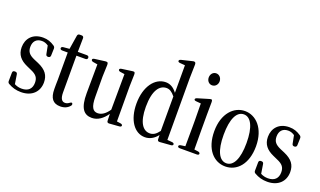

<svg xmlns="http://www.w3.org/2000/svg" viewBox="-78 -1240 2840 1702"><g transform="rotate(20 1342.0 -389.0)"><path d="M169 1C275 1 333 -64 333 -149C333 -216 302 -260 224 -294L184 -311C131 -334 111 -359 111 -405C111 -456 139 -489 191 -489C213 -489 231 -483 252 -469L267 -393C269 -381 276 -375 288 -375H290C302 -375 311 -383 311 -395L313 -462C313 -472 309 -480 300 -486C266 -509 234 -521 191 -521C93 -521 40 -457 40 -376C40 -305 78 -263 143 -234L183 -216C241 -192 259 -166 259 -119C259 -64 227 -30 165 -30C138 -30 117 -36 96 -47L82 -135C80 -148 72 -153 60 -153H56C43 -153 36 -146 36 -133L35 -55C35 -44 39 -36 49 -31C85 -10 123 1 169 1Z M540 1C579 1 609 -13 630 -39C636 -47 636 -54 632 -61C628 -68 620 -66 609 -58C595 -48 584 -43 569 -43C539 -43 522 -67 522 -126V-471H607C620 -471 627 -478 627 -489C627 -500 620 -507 607 -507H522L524 -636C524 -649 517 -656 504 -656H487C475 -656 467 -651 465 -638L444 -507L387 -502C375 -501 368 -495 368 -486C368 -477 375 -471 388 -471H440V-214C440 -196 440 -182 439 -168V-127C439 -40 471 1 540 1Z M837 1C894 1 941 -35 977 -88L979 -24C979 -10 987 -4 1000 -5L1094 -12C1106 -13 1113 -18 1113 -26C1113 -34 1106 -39 1094 -41L1059 -46L1058 -376L1061 -488C1061 -497 1060 -503 1057 -508C1054 -512 1048 -514 1037 -512L937 -498C925 -496 919 -491 919 -484C919 -477 925 -471 937 -469L978 -463L976 -127C945 -80 909 -56 872 -56C829 -56 804 -87 804 -188L803 -376L807 -488C807 -499 805 -504 802 -508C799 -512 791 -513 781 -512L682 -499C670 -497 663 -493 663 -485C663 -477 669 -471 681 -469L723 -462L721 -190C720 -49 762 1 837 1Z M1338 1C1383 1 1423 -21 1455 -62L1456 -23C1456 -9 1464 -3 1477 -4L1581 -12C1593 -13 1600 -18 1600 -26C1600 -34 1593 -40 1581 -41L1535 -45L1534 -627L1537 -756C1537 -766 1535 -772 1531 -776C1527 -779 1520 -781 1509 -778L1405 -753C1394 -750 1388 -745 1388 -737C1388 -730 1395 -725 1407 -724L1455 -720V-460C1424 -502 1388 -521 1349 -521C1247 -521 1167 -417 1167 -254C1167 -101 1238 1 1338 1ZM1255 -256C1255 -414 1308 -475 1372 -475C1400 -475 1424 -461 1453 -425V-100C1424 -61 1399 -46 1367 -46C1303 -46 1255 -109 1255 -256Z M1644 -26C1644 -18 1651 -13 1664 -13H1824C1837 -13 1844 -18 1844 -26C1844 -34 1838 -40 1826 -42L1789 -47L1788 -231V-376L1789 -495C1789 -506 1787 -511 1784 -514C1780 -518 1773 -517 1763 -514L1656 -482C1644 -478 1639 -473 1639 -466C1639 -459 1646 -455 1658 -454L1703 -450C1704 -404 1705 -355 1705 -290V-231L1704 -47L1663 -41C1651 -39 1644 -34 1644 -26ZM1690 -691C1690 -659 1712 -635 1741 -635C1770 -635 1793 -659 1793 -691C1793 -723 1770 -748 1741 -748C1712 -748 1690 -723 1690 -691Z M2096 1C2204 1 2293 -90 2293 -260C2293 -430 2199 -521 2096 -521C1992 -521 1899 -429 1899 -260C1899 -91 1987 1 2096 1ZM1988 -259C1988 -410 2029 -490 2096 -490C2162 -490 2204 -410 2204 -259C2204 -108 2162 -29 2096 -29C2029 -29 1988 -108 1988 -259Z M2492 1C2598 1 2656 -64 2656 -149C2656 -216 2625 -260 2547 -294L2507 -311C2454 -334 2434 -359 2434 -405C2434 -456 2462 -489 2514 -489C2536 -489 2554 -483 2575 -469L2590 -393C2592 -381 2599 -375 2611 -375H2613C2625 -375 2634 -383 2634 -395L2636 -462C2636 -472 2632 -480 2623 -486C2589 -509 2557 -521 2514 -521C2416 -521 2363 -457 2363 -376C2363 -305 2401 -263 2466 -234L2506 -216C2564 -192 2582 -166 2582 -119C2582 -64 2550 -30 2488 -30C2461 -30 2440 -36 2419 -47L2405 -135C2403 -148 2395 -153 2383 -153H2379C2366 -153 2359 -146 2359 -133L2358 -55C2358 -44 2362 -36 2372 -31C2408 -10 2446 1 2492 1Z"/></g></svg>

Font: 寒蝉锦书宋 CompactLight
Style: Bold
Weight: 400
Width: 4
Designer: 寒蝉锦书宋{Warren} 思源宋体{Ryoko NISHIZUKA 西塚涼子 (kana & ideographs); Frank Grießhammer (Latin, Greek & Cyrillic); Wenlong ZHANG 
Foundry: Adobe & ChillType
Version: Version 2.000;Glyphs 3.1.1 (3135)